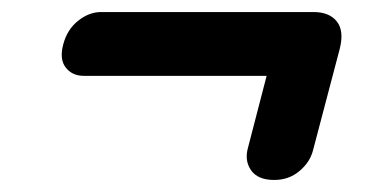

<svg xmlns="http://www.w3.org/2000/svg" viewBox="-20 -451 608 319"><path d="M85 -377Q91.5 -402 109.8 -416.5Q128 -431 148 -431H501Q527 -431 539.5 -415.5Q552 -400 544.5 -370L500 -201Q495 -181.5 477.5 -166.8Q460 -152 435.5 -152Q408.5 -152 397.2 -168Q386 -184 392 -205.5L423 -325H119Q100 -325 89.2 -338.8Q78.5 -352.5 85 -377Z"/></svg>

Font: Fraunces 72pt S100
Style: Bold Italic
Weight: 700
Italic angle: -16°
Version: Version 1.000; ttfautohint (v1.8.3)